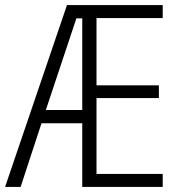

<svg xmlns="http://www.w3.org/2000/svg" viewBox="-21 -734 703 754"><path d="M618 0V-51H358V-349H603V-399H358V-663H618V-714H242L-1 0H60L142 -250H302V0ZM159 -302 279 -662H302V-302Z"/></svg>

Font: Noto Sans Kannada Condensed Light
Style: Regular
Weight: 300
Width: 3
Designer: Jelle Bosma - Monotype Design Team
Foundry: Monotype Imaging Inc.
Version: Version 2.005